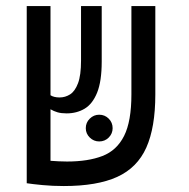

<svg xmlns="http://www.w3.org/2000/svg" viewBox="-20 -606 626 635"><path d="M190.9 9.3Q153.8 9.3 120.4 6.1Q86.9 2.9 68.4 0V-0.5V-585.9H147V-291Q158.2 -283.7 177.2 -283.7Q195.8 -283.7 211.9 -293.9Q228 -304.2 238 -330.6Q248 -356.9 248 -405.3V-585.9H316.4V-402.3Q316.4 -337.4 301.3 -299.8Q286.1 -262.2 260 -246.6Q233.9 -231 200.2 -231Q182.6 -231 170.2 -234.6Q157.7 -238.3 147 -244.6V-74.2Q160.2 -73.2 174.1 -72.5Q188 -71.8 201.7 -71.8Q271.5 -71.8 318.8 -90.1Q366.2 -108.4 390.4 -156.5Q414.6 -204.6 414.6 -293.9V-585.9H493.7V-293.5Q493.7 -184.6 463.9 -117.9Q434.1 -51.3 367.7 -21Q301.3 9.3 190.9 9.3ZM308.1 -138.2Q290 -138.2 276.9 -151.1Q263.7 -164.1 263.7 -182.1Q263.7 -200.7 276.9 -213.6Q290 -226.6 308.1 -226.6Q326.7 -226.6 339.6 -213.6Q352.5 -200.7 352.5 -182.1Q352.5 -164.1 339.6 -151.1Q326.7 -138.2 308.1 -138.2Z"/></svg>

Font: Cascadia Code NF SemiLight
Style: Regular
Weight: 350
Monospace: yes
Designer: Aaron Bell
Foundry: Saja Typeworks
Version: Version 2404.023; ttfautohint (v1.8.4)